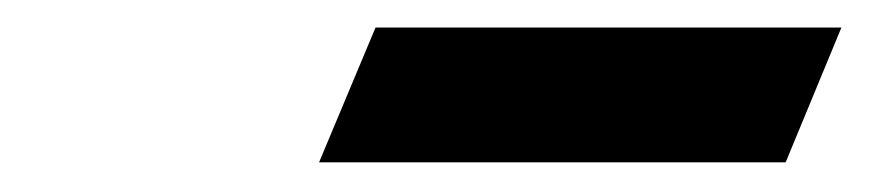

<svg xmlns="http://www.w3.org/2000/svg" viewBox="-20 -804 616 136"><path d="M206 -689 246 -784.5H576L536.5 -689Z"/></svg>

Font: Libre Caslon Condensed
Style: Italic
Weight: 400
Italic angle: -22.583°
Designer: Pablo Impallari, Rodrigo Fuenzalida, Katja Schimmel, Ertekin Erdin
Foundry: Pablo Impallari, Rodrigo Fuenzalida
Version: Version 2.000;gftools[0.9.33]